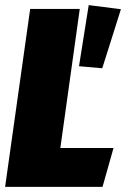

<svg xmlns="http://www.w3.org/2000/svg" viewBox="-30 -731 493 751"><path d="M282 -696 206 -152H414L371 0H-10L88 -696ZM317 -711 443 -695 370 -464 279 -472Z"/></svg>

Font: Fira Sans Extra Condensed Black
Style: Italic
Weight: 900
Width: 3
Italic angle: -8°
Designer: Carrois Corporate & Edenspiekermann AG
Foundry: Carrois Corporate GbR & Edenspiekermann AG
Version: Version 4.203